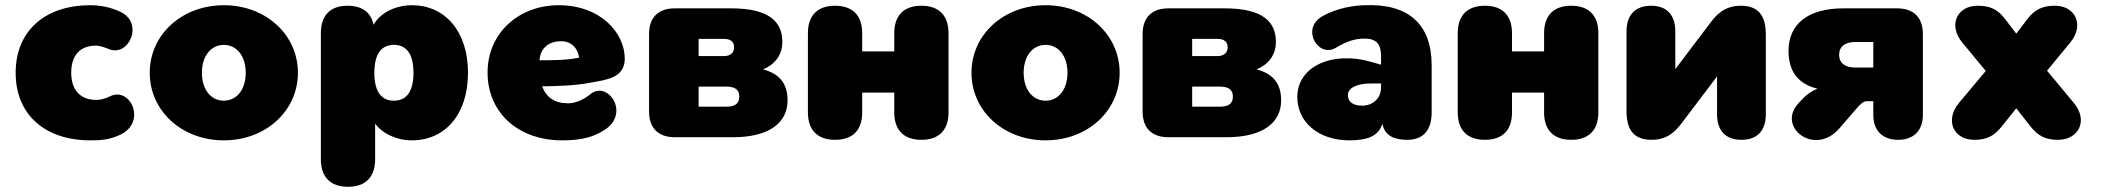

<svg xmlns="http://www.w3.org/2000/svg" viewBox="-20 -526 8052 736"><path d="M326 12C362 12 398 11 442 -10C543 -59 480 -195 402 -157C384 -148 366 -143 349 -143C288 -143 253 -181 253 -247C253 -313 286 -351 347 -351C364 -351 382 -344 397 -338C473 -306 533 -436 443 -480C404 -499 362 -506 326 -506C153 -506 40 -408 40 -247C40 -86 153 12 326 12Z M838 12C999 12 1122 -101 1122 -247C1122 -393 999 -506 838 -506C677 -506 554 -393 554 -247C554 -101 677 12 838 12ZM838 -140C790 -140 754 -181 754 -247C754 -313 790 -354 838 -354C886 -354 922 -313 922 -247C922 -181 886 -140 838 -140Z M1314 190C1381 190 1418 153 1418 85V-52C1446 -14 1500 12 1559 12C1685 12 1774 -86 1774 -247C1774 -408 1684 -506 1559 -506C1495 -506 1437 -476 1412 -431C1402 -479 1368 -504 1312 -504C1246 -504 1210 -467 1210 -399V85C1210 153 1247 190 1314 190ZM1490 -140C1447 -140 1415 -168 1415 -247C1415 -326 1447 -354 1490 -354C1533 -354 1565 -326 1565 -247C1565 -168 1533 -140 1490 -140Z M2143 12C2216 11 2258 -3 2296 -27C2399 -91 2309 -220 2243 -165C2220 -146 2189 -130 2157 -130C2106 -130 2074 -153 2058 -195C2123 -196 2189 -198 2249 -210C2301 -220 2375 -226 2375 -301C2375 -400 2282 -506 2122 -506C1968 -506 1849 -399 1849 -248C1849 -94 1967 15 2143 12ZM2048 -295C2052 -343 2084 -368 2132 -368C2168 -368 2195 -343 2200 -305C2150 -295 2102 -295 2048 -295Z M2567 0H2790C2928 0 2999 -55 2999 -141C2999 -201 2973 -242 2905 -260C2951 -279 2979 -316 2979 -365C2979 -442 2930 -494 2782 -494H2567C2503 -494 2468 -459 2468 -395V-99C2468 -35 2503 0 2567 0ZM2764 -117H2658V-194H2764C2798 -194 2814 -182 2814 -156C2814 -129 2798 -117 2764 -117ZM2755 -311H2658V-377H2755C2779 -377 2794 -367 2794 -345C2794 -323 2779 -311 2755 -311Z M3181 10C3249 10 3285 -27 3285 -95V-171H3408V-95C3408 -27 3445 10 3512 10C3579 10 3616 -27 3616 -95V-399C3616 -467 3579 -504 3512 -504C3445 -504 3408 -467 3408 -399V-329H3285V-399C3285 -467 3248 -504 3181 -504C3114 -504 3077 -467 3077 -399V-95C3077 -27 3114 10 3181 10Z M3988 12C4149 12 4272 -101 4272 -247C4272 -393 4149 -506 3988 -506C3827 -506 3704 -393 3704 -247C3704 -101 3827 12 3988 12ZM3988 -140C3940 -140 3904 -181 3904 -247C3904 -313 3940 -354 3988 -354C4036 -354 4072 -313 4072 -247C4072 -181 4036 -140 3988 -140Z M4459 0H4682C4820 0 4891 -55 4891 -141C4891 -201 4865 -242 4797 -260C4843 -279 4871 -316 4871 -365C4871 -442 4822 -494 4674 -494H4459C4395 -494 4360 -459 4360 -395V-99C4360 -35 4395 0 4459 0ZM4656 -117H4550V-194H4656C4690 -194 4706 -182 4706 -156C4706 -129 4690 -117 4656 -117ZM4647 -311H4550V-377H4647C4671 -377 4686 -367 4686 -345C4686 -323 4671 -311 4647 -311Z M5153 12C5219 12 5265 -3 5279 -52C5288 -2 5331 10 5374 10C5436 10 5468 -27 5468 -95V-276C5468 -434 5378 -513 5211 -506C5176 -505 5109 -498 5048 -463C4966 -416 5033 -302 5101 -343C5149 -372 5181 -378 5211 -378C5266 -378 5274 -346 5274 -308V-278L5235 -289C5091 -331 4953 -274 4953 -154C4953 -58 5034 12 5153 12ZM5147 -162C5147 -189 5182 -206 5234 -206H5274V-190C5274 -148 5241 -121 5202 -121C5163 -121 5147 -138 5147 -162Z M5672 10C5740 10 5776 -27 5776 -95V-171H5899V-95C5899 -27 5936 10 6003 10C6070 10 6107 -27 6107 -95V-399C6107 -467 6070 -504 6003 -504C5936 -504 5899 -467 5899 -399V-329H5776V-399C5776 -467 5739 -504 5672 -504C5605 -504 5568 -467 5568 -399V-95C5568 -27 5605 10 5672 10Z M6311 10C6376 10 6407 -28 6428 -56L6562 -233V-88C6562 -25 6595 10 6656 10C6716 10 6749 -25 6749 -88V-394C6749 -469 6718 -504 6653 -504C6588 -504 6557 -466 6536 -438L6402 -261V-406C6402 -469 6369 -504 6309 -504C6249 -504 6215 -469 6215 -406V-100C6215 -25 6246 10 6311 10Z M7256 10C7314 10 7351 -24 7351 -85V-395C7351 -459 7316 -494 7252 -494H7046C6912 -494 6836 -435 6836 -331C6836 -252 6873 -204 6947 -186C6924 -177 6904 -162 6893 -150L6875 -131C6788 -40 6936 76 7031 -34L7094 -107C7111 -127 7123 -138 7136 -138H7161V-85C7161 -24 7198 10 7256 10ZM7092 -267C7052 -267 7030 -285 7030 -316C7030 -347 7052 -365 7092 -365H7161V-267Z M7548 10C7598 10 7625 -6 7654 -42L7709 -111L7763 -42C7792 -5 7821 10 7869 10C7948 10 7986 -64 7930 -131L7827 -255L7916 -363C7971 -430 7936 -504 7857 -504C7809 -504 7779 -489 7751 -452L7709 -397L7667 -452C7639 -489 7611 -504 7561 -504C7482 -504 7447 -430 7502 -363L7592 -254L7489 -131C7434 -64 7469 10 7548 10Z"/></svg>

Font: SN Pro Black
Style: Regular
Weight: 900
Designer: Tobias Whetton
Foundry: Supernotes
Version: Version 1.001;Glyphs 3.2 (3249)